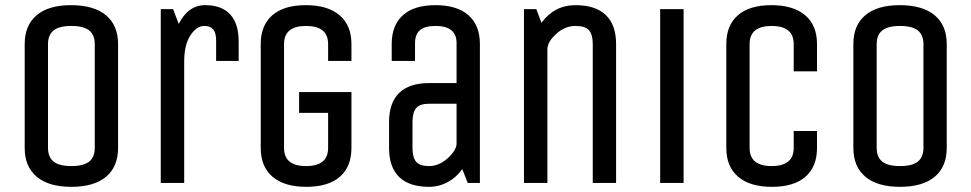

<svg xmlns="http://www.w3.org/2000/svg" viewBox="-20 -705 3744 740"><path d="M345.2 -134.8V-535.2Q345.2 -570.3 323.7 -587.6Q302.2 -605 254.9 -605Q208 -605 186.5 -587.6Q165 -570.3 165 -535.2V-134.8Q165 -99.6 186.5 -82.3Q208 -64.9 254.9 -64.9Q302.2 -64.9 323.7 -82.3Q345.2 -99.6 345.2 -134.8ZM254.9 15.1Q168 15.1 121.6 -23.7Q75.2 -62.5 75.2 -134.8V-535.2Q75.2 -607.4 121.1 -646.2Q167 -685.1 253.9 -685.1Q341.8 -685.1 388.4 -646.2Q435.1 -607.4 435.1 -535.2V-134.8Q435.1 -62.5 388.7 -23.7Q342.3 15.1 254.9 15.1Z M899.9 -470.2H813V-548.8Q813 -578.1 801.8 -591.6Q790.5 -605 767.6 -605Q737.8 -605 713.9 -568.8Q689.9 -532.7 689.9 -466.8V0H599.6V-669.9H647L668.9 -612.8Q705.1 -685.1 771 -685.1Q834.5 -685.1 867.2 -649.4Q899.9 -613.8 899.9 -544.9Z M984.9 -134.8V-535.2Q984.9 -607.4 1029.5 -646.2Q1074.2 -685.1 1158.7 -685.1Q1243.2 -685.1 1288.8 -646.2Q1334.5 -607.4 1334.5 -535.2V-470.2H1244.6V-535.2Q1244.6 -605 1159.7 -605Q1074.7 -605 1074.7 -535.2V-134.8Q1074.7 -64.9 1159.7 -64.9Q1244.6 -64.9 1244.6 -134.8V-270H1132.8V-350.1H1334.5V-134.8Q1334.5 -62.5 1289.8 -23.7Q1245.1 15.1 1160.6 15.1Q1076.2 15.1 1030.5 -23.7Q984.9 -62.5 984.9 -134.8Z M1739.7 -151.9V-305.2H1633.8Q1598.1 -305.2 1584 -288.3Q1569.8 -271.5 1569.8 -234.9V-134.8Q1569.8 -98.1 1584 -81.5Q1598.1 -64.9 1633.8 -64.9Q1670.9 -64.9 1704.6 -94.2Q1739.7 -126.5 1739.7 -151.9ZM1829.6 0H1782.7L1761.7 -53.2Q1739.3 -21.5 1705.6 -3.2Q1671.9 15.1 1633.8 15.1Q1557.6 15.1 1518.6 -22.7Q1479.5 -60.5 1479.5 -134.8V-234.9Q1479.5 -309.1 1518.6 -346.9Q1557.6 -384.8 1633.8 -384.8H1739.7V-539.1Q1739.7 -605 1658.7 -605Q1617.7 -605 1598.6 -588.6Q1579.6 -572.3 1579.6 -539.1V-470.2H1489.7V-535.2Q1489.7 -607.4 1532.7 -646.2Q1575.7 -685.1 1658.7 -685.1Q1741.7 -685.1 1785.6 -646.2Q1829.6 -607.4 1829.6 -535.2Z M2354.5 0H2264.6V-535.2Q2264.6 -571.8 2250 -588.4Q2235.4 -605 2197.8 -605Q2157.2 -605 2123.5 -574.2Q2089.8 -543.5 2089.8 -515.1V0H1999.5V-669.9H2046.9L2066.9 -617.2Q2117.2 -685.1 2197.8 -685.1Q2274.9 -685.1 2314.7 -647.2Q2354.5 -609.4 2354.5 -535.2Z M2614.7 0H2524.4V-669.9H2614.7Z M2779.3 -134.8V-535.2Q2779.3 -607.4 2824 -646.2Q2868.7 -685.1 2953.1 -685.1Q3037.6 -685.1 3083.3 -646.2Q3128.9 -607.4 3128.9 -535.2V-430.2H3039.1V-535.2Q3039.1 -605 2954.1 -605Q2869.1 -605 2869.1 -535.2V-134.8Q2869.1 -64.9 2954.1 -64.9Q3039.1 -64.9 3039.1 -134.8V-200.2H3128.9V-134.8Q3128.9 -62.5 3084.2 -23.7Q3039.6 15.1 2955.1 15.1Q2870.6 15.1 2825 -23.7Q2779.3 -62.5 2779.3 -134.8Z M3539.1 -134.8V-535.2Q3539.1 -570.3 3517.6 -587.6Q3496.1 -605 3448.7 -605Q3401.9 -605 3380.4 -587.6Q3358.9 -570.3 3358.9 -535.2V-134.8Q3358.9 -99.6 3380.4 -82.3Q3401.9 -64.9 3448.7 -64.9Q3496.1 -64.9 3517.6 -82.3Q3539.1 -99.6 3539.1 -134.8ZM3448.7 15.1Q3361.8 15.1 3315.4 -23.7Q3269 -62.5 3269 -134.8V-535.2Q3269 -607.4 3314.9 -646.2Q3360.8 -685.1 3447.8 -685.1Q3535.6 -685.1 3582.3 -646.2Q3628.9 -607.4 3628.9 -535.2V-134.8Q3628.9 -62.5 3582.5 -23.7Q3536.1 15.1 3448.7 15.1Z"/></svg>

Font: Unica One
Style: Bold
Weight: 400
Designer: Eduardo Rodriguez Tunni
Foundry: Eduardo Rodriguez Tunni
Version: Version 1.001